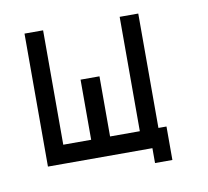

<svg xmlns="http://www.w3.org/2000/svg" viewBox="-60 -543 661 610"><g transform="rotate(-10 270.0 -238.5)"><path d="M449 -108V0H393V-48H56V-477H116V-108H206V-302H267V-108H363V-477H423V-108Z"/></g></svg>

Font: 3270 Nerd Font Mono
Style: Regular
Weight: 400
Monospace: yes
Version: Version 3.0.1;Nerd Fonts 3.0.0